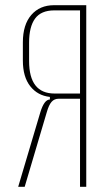

<svg xmlns="http://www.w3.org/2000/svg" viewBox="-20 -719 412 739"><path d="M312 0H288V-339H206Q189 -339 178.5 -327Q168 -315 160 -287L75 0H50L135 -286Q150 -336 172 -336V-346Q125 -351 96.5 -387Q68 -423 68 -486V-556Q68 -624 100.5 -661.5Q133 -699 188 -699H312ZM92 -484Q92 -359 190 -359H288V-679H189Q138 -679 115 -647.5Q92 -616 92 -555Z"/></svg>

Font: Moniqa Thin Paragraph
Style: Regular
Weight: 100
Designer: Rajesh Rajput
Foundry: Rajesh Rajput
Version: Version 1.000